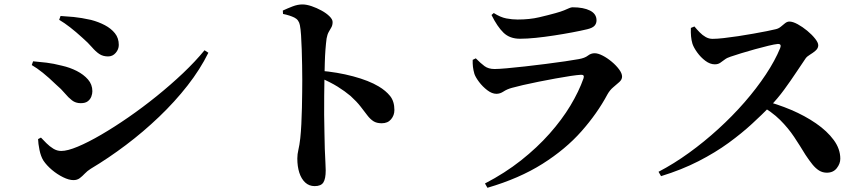

<svg xmlns="http://www.w3.org/2000/svg" viewBox="-20 -810 4010 888"><path d="M253.7 -718.4 260.1 -736.1Q284.7 -734.9 320.4 -731.5Q356 -728 401.3 -717.9Q436 -708.8 465 -693.5Q493.9 -678.2 511.6 -656.1Q529.4 -633.9 529.4 -602.2Q529.4 -582 515.2 -565.5Q501.1 -549 479.9 -549Q456 -549 439 -560.5Q422.1 -572 404.8 -592.1Q387.6 -612.2 360.6 -635.8Q331.5 -662.4 304.8 -683.2Q278.1 -704 253.7 -718.4ZM926 -577.6 943.7 -566Q906 -489.5 847.6 -414.7Q789.2 -339.9 716 -269.9Q642.9 -199.9 562 -139Q481.2 -78.1 399.7 -29.5Q383.9 -19.6 372.3 -7.3Q360.7 5.1 348.8 14Q336.9 23 319.8 23Q298.8 23 271.7 9.6Q244.6 -3.7 220.2 -24.3Q195.8 -44.9 180.7 -67.4Q168.6 -86.9 162.6 -116.7Q156.6 -146.5 156.1 -166.7L169.4 -173.7Q180 -162.3 194.7 -147.7Q209.3 -133 226.6 -122.4Q243.9 -111.8 263.3 -111.8Q292.1 -111.8 340 -131.9Q387.9 -151.9 447.9 -186.9Q507.9 -221.8 573.7 -267.3Q639.6 -312.9 704.5 -365.2Q769.4 -417.6 826.6 -471.7Q883.7 -525.9 926 -577.6ZM126.9 -509.1 133.1 -526.5Q163.9 -524 195.4 -520.1Q227 -516.3 266.8 -506.1Q303.1 -498 335 -481.8Q366.8 -465.5 387 -442.4Q407.2 -419.2 407.2 -388.1Q407.2 -376.3 402.4 -363.4Q397.5 -350.5 386.1 -341.7Q374.7 -332.8 353.6 -332.8Q329.9 -332.8 313.1 -345.8Q296.3 -358.7 280 -378.3Q263.8 -398 239.7 -418.4Q205.7 -451.3 178 -473.5Q150.2 -495.7 126.9 -509.1Z M1288 -761.2Q1309.6 -771.2 1333.3 -780.4Q1357 -789.5 1378.7 -789.5Q1397.3 -789.5 1421.1 -781.5Q1444.9 -773.4 1467.4 -761Q1489.8 -748.7 1504 -734.5Q1518.3 -720.4 1518.3 -708.1Q1518.3 -693.5 1512.5 -683.4Q1506.6 -673.3 1500.3 -662.1Q1494 -651 1490.5 -632.1Q1487.5 -609.9 1485.3 -581.1Q1483.1 -552.4 1482.2 -519.3Q1481.3 -486.2 1480.6 -451.5Q1479.9 -410.8 1479.4 -367Q1478.9 -323.2 1479.2 -279.3Q1479.6 -235.4 1480.6 -195.1Q1481.5 -154.9 1482.2 -121.1Q1483.7 -82.8 1485.1 -57.6Q1486.4 -32.5 1486.4 -22.1Q1486.4 16.9 1475.6 33.8Q1464.7 50.8 1435.4 50.8Q1409.6 50.8 1391.6 34.1Q1373.6 17.4 1364.3 -11.4Q1355.1 -40.2 1355.1 -77Q1355.1 -97.1 1360.1 -117.5Q1365.1 -138 1368.8 -170.9Q1371.8 -198.9 1373.7 -235.7Q1375.6 -272.4 1376.4 -311.1Q1377.3 -349.7 1377.6 -383.8Q1378 -417.8 1378 -440.1Q1378 -471.5 1377.3 -508.4Q1376.6 -545.3 1375.5 -581.2Q1374.4 -617.1 1372.4 -646.9Q1370.4 -676.7 1367 -693.5Q1362.3 -718.7 1341 -729Q1319.6 -739.3 1289 -745.5ZM1458.3 -483.1Q1540.5 -476.5 1613.5 -456.9Q1686.5 -437.3 1731.4 -410.3Q1764.3 -390.7 1784.2 -366Q1804.1 -341.2 1804.1 -301.1Q1804.1 -276.8 1788.7 -258.3Q1773.4 -239.9 1745.6 -239.9Q1721.8 -239.9 1707 -249.5Q1692.2 -259.1 1679 -276.4Q1665.9 -293.6 1648 -316.8Q1630.1 -340 1601.4 -366.1Q1574.8 -388.5 1541.4 -409.3Q1508 -430.1 1458.3 -451.3Z M2166.2 -533.2 2180.6 -540.2Q2202.7 -517.7 2220.8 -504.3Q2238.9 -490.8 2267.4 -490.8Q2285.1 -490.8 2323 -494.1Q2360.9 -497.4 2408.5 -502.8Q2456 -508.2 2504.2 -514.3Q2552.4 -520.4 2593.3 -526.4Q2634.1 -532.4 2657 -536.6Q2684.8 -541.5 2699 -552.7Q2713.2 -563.8 2730.1 -563.8Q2745.9 -563.8 2767.3 -552.8Q2788.7 -541.8 2809.1 -524.7Q2829.5 -507.7 2843.3 -489.1Q2857.1 -470.6 2857.1 -455.6Q2857.1 -442.5 2844.9 -431.1Q2832.6 -419.7 2816.6 -406.7Q2800.6 -393.6 2789.1 -372.9Q2742.4 -285.5 2669.2 -202.7Q2596 -119.8 2489.1 -52.3Q2382.2 15.3 2234.4 58.5L2223 38.6Q2315.4 -9.4 2390 -68.4Q2464.6 -127.5 2521.8 -192Q2579 -256.5 2618.2 -321.7Q2657.4 -387 2678.7 -447.5Q2684.5 -465 2667.4 -464.2Q2651.1 -463.4 2619.7 -458.8Q2588.4 -454.1 2549.5 -447Q2510.7 -439.9 2471.5 -432.1Q2432.4 -424.3 2399 -416.6Q2365.7 -408.9 2346.9 -403.5Q2324.6 -397.3 2308.7 -386.7Q2292.8 -376.1 2276 -376.1Q2255.6 -376.1 2233.8 -392.7Q2212 -409.4 2195.7 -431Q2179.5 -452.6 2174.2 -468Q2169.2 -485.6 2167.4 -500.6Q2165.6 -515.5 2166.2 -533.2ZM2696.1 -674.8Q2666.2 -667.6 2626.5 -660.2Q2586.8 -652.7 2543.1 -646Q2499.4 -639.2 2458.4 -635Q2417.5 -630.8 2385 -630.8Q2337.8 -630.8 2309 -658.5Q2280.2 -686.2 2253.2 -740.7L2263.7 -749.8Q2294.6 -730 2321.7 -724.8Q2348.9 -719.7 2373.6 -719.7Q2429.8 -719.7 2473.7 -730.1Q2517.6 -740.4 2548.9 -749.2Q2574.3 -756.2 2589.1 -762.3Q2603.9 -768.4 2612.6 -772.4Q2621.3 -776.3 2628.2 -776.3Q2678.7 -776.3 2708.8 -761.1Q2738.9 -745.9 2738.9 -715.9Q2738.9 -701 2729.5 -690.8Q2720.1 -680.5 2696.1 -674.8Z M3175.3 -680.8 3191.7 -687.6Q3203.1 -673.7 3216.2 -660.3Q3229.3 -646.9 3244.1 -638.6Q3258.9 -630.3 3275.6 -630.3Q3296.5 -630.3 3327.7 -633.9Q3358.9 -637.5 3394.5 -642.8Q3430.1 -648.1 3464.7 -654.4Q3499.3 -660.6 3526.7 -666Q3554.1 -671.4 3568.2 -675Q3581.1 -678 3591.3 -686.5Q3601.4 -695 3611.1 -702.7Q3620.7 -710.3 3631.1 -710.3Q3646.6 -710.3 3669.3 -698Q3691.9 -685.6 3713.7 -667.6Q3735.4 -649.6 3749.9 -631.2Q3764.4 -612.8 3764.4 -600.7Q3764.4 -586.8 3752.4 -576.2Q3740.4 -565.6 3726.4 -557.3Q3712.5 -549 3706.2 -540.2Q3687.7 -513.6 3662.6 -475.4Q3637.4 -437.3 3606.9 -395.5Q3576.4 -353.8 3540.1 -316.4Q3505.8 -281.3 3458.6 -237.8Q3411.5 -194.2 3350 -149.3Q3288.5 -104.5 3210.6 -64.5Q3132.8 -24.6 3037.3 4.7L3025.7 -15.5Q3096.7 -52.5 3166.6 -103.1Q3236.6 -153.6 3302 -213.3Q3367.5 -272.9 3423.4 -337Q3479.2 -401 3521.9 -465.4Q3564.6 -529.8 3588.5 -588.1Q3595.9 -607.5 3577.2 -606.7Q3562.3 -605.3 3533.8 -598.4Q3505.4 -591.5 3471.8 -582.3Q3438.2 -573.1 3408 -563.7Q3377.7 -554.4 3358.9 -547.9Q3342.4 -542.8 3331.5 -534.3Q3320.6 -525.9 3310.6 -519.2Q3300.6 -512.5 3285.9 -512.5Q3264 -512.5 3242.4 -528.7Q3220.8 -544.9 3204.7 -567.3Q3188.5 -589.7 3182.5 -607.8Q3177.8 -623.5 3176.1 -642Q3174.4 -660.5 3175.3 -680.8ZM3490.2 -326.4 3506.1 -346.3Q3574.4 -329.1 3638.6 -302Q3702.7 -274.8 3754.2 -239.3Q3805.7 -203.7 3836 -162.5Q3866.4 -121.3 3866.4 -75.8Q3866.4 -53.1 3850.1 -32.2Q3833.8 -11.3 3804.2 -11.3Q3784.5 -11.3 3768.4 -21.2Q3752.3 -31.2 3737.4 -49.6Q3722.5 -68 3705.4 -93.9Q3679.5 -136.6 3652.7 -177Q3625.8 -217.4 3588 -255.2Q3550.1 -293.1 3490.2 -326.4Z"/></svg>

Font: Noto Serif SC
Style: Regular
Weight: 200
Designer: Ryoko NISHIZUKA 西塚涼子 (kana & ideographs); Frank Grießhammer (Latin, Greek & Cyrillic); Wenlong ZHANG 张文龙 (bopomofo); San
Foundry: Adobe
Version: Version 2.001;hotconv 1.1.0;makeotfexe 2.6.0